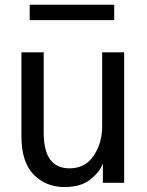

<svg xmlns="http://www.w3.org/2000/svg" viewBox="-20 -754 606 792"><path d="M102.5 -670.9V-734.4H451.2V-670.9ZM68.4 -191.4V-538.1H160.2V-207Q160.2 -59.6 266.6 -59.6Q331.1 -59.6 366.2 -111.3Q401.4 -163.1 401.4 -233.4V-538.1H492.2V0H404.3V-78.1H403.3Q392.6 -45.9 353.5 -14.2Q314.5 17.6 246.1 17.6Q169.9 17.6 119.1 -33.7Q68.4 -85 68.4 -191.4Z"/></svg>

Font: Gothic A1 Medium
Style: Regular
Weight: 500
Designer: HanYang I&C Co.,Ltd.
Foundry: HanYang I&C Co.,Ltd.
Version: Version 2.50